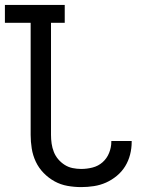

<svg xmlns="http://www.w3.org/2000/svg" viewBox="-30 -755 650 783"><path d="M301 8Q273 8 245 3Q217 -2 192.5 -15.5Q168 -29 148 -49.5Q128 -70 116 -95.5Q104 -121 99.5 -149Q95 -177 95 -205V-662H-10V-735H234V-662H178V-205Q178 -187 180.5 -169.5Q183 -152 189.5 -135.5Q196 -119 207.5 -105.5Q219 -92 234 -82.5Q249 -73 266.5 -69.5Q284 -66 301 -66Q325 -66 348 -72Q371 -78 388.5 -93.5Q406 -109 415 -131.5Q424 -154 424 -177V-180H507V-176Q507 -150 500.5 -124.5Q494 -99 480.5 -77Q467 -55 446.5 -38Q426 -21 402.5 -10.5Q379 0 353 4Q327 8 301 8Z"/></svg>

Font: Iosevka HT Extended
Style: Regular
Weight: 400
Width: 7
Monospace: yes
Designer: Belleve Invis
Foundry: Belleve Invis
Version: Version 32.3.0; ttfautohint (v1.8.4)